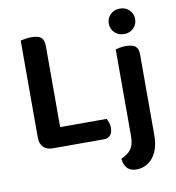

<svg xmlns="http://www.w3.org/2000/svg" viewBox="-94 -769 960 1047"><g transform="rotate(-10 386.5 -245.0)"><path d="M146 2Q114 2 95.5 -17Q77 -36 77 -68V-607Q85 -609 102.5 -612Q120 -615 137 -615Q173 -615 190 -602Q207 -589 207 -554V-105H464Q469 -97 474 -83.5Q479 -70 479 -54Q479 -27 466.5 -12.5Q454 2 432 2ZM506 123Q524 115 537.5 105.5Q551 96 560.5 83Q570 70 574.5 52.5Q579 35 579 11V-470Q587 -472 602.5 -475Q618 -478 636 -478Q672 -478 688.5 -465Q705 -452 705 -419V26Q705 73 693.5 105Q682 137 663.5 157Q645 177 622.5 186Q600 195 578 195Q543 195 525.5 174.5Q508 154 506 123ZM566 -615Q566 -644 586.5 -664.5Q607 -685 639 -685Q671 -685 691.5 -664.5Q712 -644 712 -615Q712 -585 691.5 -564.5Q671 -544 639 -544Q607 -544 586.5 -564.5Q566 -585 566 -615Z"/></g></svg>

Font: Baloo Paaji 2 SemiBold
Style: Regular
Weight: 600
Designer: Shuchita Grover, Noopur Datye and Ek Type
Foundry: Ek Type
Version: Version 1.640;hotconv 1.0.111;makeotfexe 2.5.65597; ttfautoh